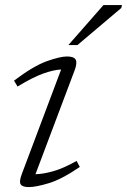

<svg xmlns="http://www.w3.org/2000/svg" viewBox="-20 -752 517 782"><path d="M69.5 -45 229 -469Q197.5 -467.5 154.8 -452Q112 -436.5 51.5 -399.5L37 -423.5Q116.5 -483.5 170.8 -502.8Q225 -522 253 -522Q280.5 -522 288 -509.5Q295.5 -497 284.5 -467L124.5 -42.5Q155.5 -43 196.5 -54.5Q237.5 -66 292 -96.5L305 -72Q231 -21.5 178.5 -5.8Q126 10 97 10Q71.5 10 64.2 -1.2Q57 -12.5 69.5 -45ZM258.5 -568.5 401.5 -731.5H477L474 -719.5L295.5 -568.5Z"/></svg>

Font: Newsreader Caption Light
Style: Italic
Weight: 300
Italic angle: -17°
Designer: Hugues Gentile
Foundry: Production Type
Version: Version 1.001